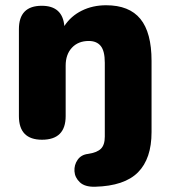

<svg xmlns="http://www.w3.org/2000/svg" viewBox="-20 -523 646 731"><path d="M342 188Q303 189 284 171Q265 153 263.5 129Q262 105 275.5 85.5Q289 66 315 63Q349 58 364 43.5Q379 29 379 -3V-284Q379 -329 363.5 -348Q348 -367 318 -367Q278 -367 254 -341.5Q230 -316 230 -273V-81Q230 9 140 9Q52 9 52 -81V-412Q52 -501 139 -501Q218 -501 225 -424Q250 -462 291.5 -482.5Q333 -503 384 -503Q472 -503 514.5 -451Q557 -399 557 -291V-20Q557 81 505.5 133Q454 185 342 188Z"/></svg>

Font: Chiron GoRound TC H
Style: Regular
Weight: 900
Designer: Ryoko NISHIZUKA 西塚涼子 (kana, bopomofo & ideographs); Paul D. Hunt (Latin, Greek & Cyrillic); Sandoll Communications 산돌커뮤니
Foundry: Adobe
Version: Version 1.000;hotconv 1.1.1;makeotfexe 2.6.0